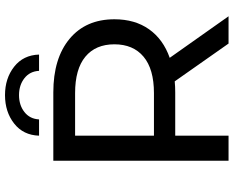

<svg xmlns="http://www.w3.org/2000/svg" viewBox="-103 -830 933 767"><g transform="rotate(-90 363.5 -446.5)"><path d="M105 0V-700H378Q514 -700 592 -635Q670 -570 670 -456Q670 -374 630 -317.5Q590 -261 516 -235L682 0H573L422 -215Q401 -213 378 -213H205V0ZM205 -298H375Q471 -298 520.5 -339.5Q570 -381 570 -456Q570 -531 520.5 -572Q471 -613 375 -613H205ZM205 -757Q207 -820 253.5 -856.5Q300 -893 367 -893Q434 -893 480.5 -856.5Q527 -820 529 -757H464Q462 -794 434.5 -815.5Q407 -837 367 -837Q327 -837 299.5 -815.5Q272 -794 270 -757Z"/></g></svg>

Font: Montserrat Medium
Style: Regular
Weight: 500
Designer: Julieta Ulanovsky
Foundry: Julieta Ulanovsky
Version: Version 9.000; ttfautohint (v1.8.4.7-5d5b)